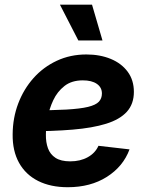

<svg xmlns="http://www.w3.org/2000/svg" viewBox="-20 -783 626 815"><path d="M267.6 11.7Q194.8 11.7 141.8 -14.9Q88.9 -41.5 60.8 -92Q32.7 -142.6 33.7 -213.4Q34.2 -282.7 57.4 -343.8Q80.6 -404.8 122.3 -451.7Q164.1 -498.5 221.2 -525.1Q278.3 -551.8 346.7 -551.8Q404.3 -551.8 450 -533Q495.6 -514.2 522 -478.5Q548.3 -442.9 548.3 -393.1Q548.3 -341.8 518.6 -308.8Q488.8 -275.9 430.7 -257.8Q372.6 -239.7 287.8 -232.7Q203.1 -225.6 92.8 -225.6L107.9 -314.5Q201.7 -314.5 261.2 -317.9Q320.8 -321.3 353.8 -329.3Q386.7 -337.4 399.7 -351.3Q412.6 -365.2 412.6 -386.2Q412.6 -412.1 391.1 -427Q369.6 -441.9 331.5 -441.9Q284.2 -441.9 253.7 -418Q223.1 -394 206.1 -357.7Q189 -321.3 181.9 -281.7Q174.8 -242.2 174.8 -210.9Q174.3 -179.2 183.6 -153.6Q192.9 -127.9 215.6 -113Q238.3 -98.1 278.3 -98.1Q320.8 -98.1 352.5 -115.7Q384.3 -133.3 397.9 -164.1L529.8 -148.9Q502.9 -76.2 433.6 -32.2Q364.3 11.7 267.6 11.7ZM312.5 -611.3 234.4 -763.2H370.6L415 -611.3Z"/></svg>

Font: Inter 16pt
Style: Bold Italic
Weight: 700
Italic angle: -9.3988°
Version: Version 4.001;git-66647c0bb